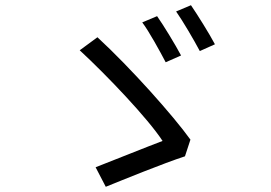

<svg xmlns="http://www.w3.org/2000/svg" viewBox="-20 -763 1040 737"><path d="M656 -719C682 -682 723 -612 747 -567L805 -593C784 -633 737 -708 713 -743ZM526 -677C552 -643 595 -564 616 -524L675 -550C654 -590 607 -667 583 -701ZM711 -227C645 -319 482 -502 354 -620L286 -570C391 -473 548 -308 604 -222C548 -201 409 -145 347 -121L386 -46C453 -73 607 -136 690 -163Z"/></svg>

Font: Spoqa Han Sans Neo Regular
Style: Regular
Weight: 400
Designer: [Spoqa Han Sans Neo] Dong-huui Kim  Younghwa Kang  Yujin Lee  [Noto Sans] Ryoko NISHIZUKA  (kana & ideographs); Paul D. 
Foundry: Spoqa (http://www.spoqa-han-sans.com)
Version: Version 1.000